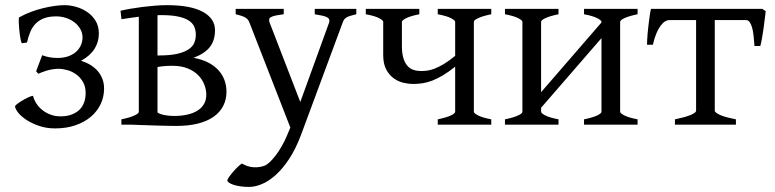

<svg xmlns="http://www.w3.org/2000/svg" viewBox="-20 -489 3038 753"><path d="M145.5 -272.5Q158.7 -267.1 174.6 -264.4Q190.4 -261.7 205.1 -261.7Q230.5 -261.7 249.3 -268.8Q268.1 -275.9 280 -287.4Q292 -298.8 297.9 -313.2Q303.7 -327.6 303.7 -341.8Q303.7 -359.9 294.9 -375.2Q286.1 -390.6 271.7 -401.6Q257.3 -412.6 238.8 -418.7Q220.2 -424.8 200.7 -424.8Q171.9 -424.8 152.3 -417.2Q132.8 -409.7 119.6 -396Q106.4 -382.3 98.6 -363.5Q90.8 -344.7 85.9 -322.3L65.4 -319.3Q63 -324.2 61 -333.7Q59.1 -343.3 57.6 -354.2Q56.2 -365.2 55.2 -377Q54.2 -388.7 53.7 -398.2Q53.2 -407.7 53.7 -414.1Q54.2 -420.4 55.2 -420.9Q76.7 -433.1 100.8 -442.1Q125 -451.2 148.9 -457Q172.9 -462.9 194.6 -465.8Q216.3 -468.8 233.4 -468.8Q253.9 -468.8 277.3 -462.4Q300.8 -456.1 321 -442.6Q341.3 -429.2 354.5 -408Q367.7 -386.7 367.7 -357.4Q367.7 -325.2 351.1 -298.1Q334.5 -271 297.9 -250.5Q317.4 -244.6 333.7 -234.9Q350.1 -225.1 362.3 -211.4Q374.5 -197.8 381.3 -180.2Q388.2 -162.6 388.2 -142.1Q388.2 -109.4 374.8 -80.8Q361.3 -52.2 336.2 -31Q311 -9.8 275.6 2.4Q240.2 14.6 196.3 14.6Q161.6 14.6 132.8 4.6Q104 -5.4 83 -19.3Q62 -33.2 50.5 -48.1Q39.1 -63 39.1 -72.8Q39.1 -74.7 46.9 -80.8Q54.7 -86.9 65.9 -93.8Q77.1 -100.6 89.1 -106.4Q101.1 -112.3 109.4 -113.3Q113.3 -97.7 122.8 -83Q132.3 -68.4 146.5 -57.1Q160.6 -45.9 178.7 -39.3Q196.8 -32.7 217.3 -32.7Q242.2 -32.7 260.5 -39.6Q278.8 -46.4 291.3 -58.3Q303.7 -70.3 309.8 -87.2Q315.9 -104 315.9 -124.5Q315.9 -149.9 305.4 -167.7Q294.9 -185.5 279.3 -197Q263.7 -208.5 244.6 -213.9Q225.6 -219.2 209 -219.2Q196.8 -219.2 184.6 -217Q172.4 -214.8 161.9 -211.7Q151.4 -208.5 143.1 -205.1Q134.8 -201.7 130.4 -199.7L121.6 -209.5Z M612.8 -429.7Q608.9 -429.7 605 -429.7Q601.6 -429.7 597.7 -429.2V-271.5H602.5Q648.4 -271.5 676.8 -278.3Q705.1 -285.2 720.9 -296.4Q736.8 -307.6 742.4 -322.3Q748 -336.9 748 -352.5Q748 -370.6 741.5 -385Q734.9 -399.4 719.2 -409.2Q703.6 -418.9 677.7 -424.3Q651.9 -429.7 612.8 -429.7ZM655.8 -231Q637.7 -231 623.8 -229.7Q609.9 -228.5 597.7 -226.1V-50.8Q597.7 -49.8 598.6 -46.9Q610.8 -40 628.2 -37.1Q645.5 -34.2 662.6 -34.2Q691.4 -34.2 714.8 -39.6Q738.3 -44.9 754.6 -55.2Q771 -65.4 780 -81.1Q789.1 -96.7 789.1 -117.2Q789.1 -137.2 781.2 -157.5Q773.4 -177.7 757.3 -194.1Q741.2 -210.4 716.1 -220.7Q690.9 -231 655.8 -231ZM868.2 -129.4Q868.2 -98.6 855.5 -73.7Q842.8 -48.8 817.9 -31.2Q793 -13.7 756.3 -4.4Q719.7 4.9 671.4 4.9Q657.2 4.9 634.8 4.4Q612.3 3.9 588.9 3.2Q565.4 2.4 543.7 1.7Q522 1 509.3 0.5Q496.6 0 495.6 0H456.1V-21Q489.3 -27.8 506.8 -35.9Q524.4 -43.9 524.4 -50.8V-423.3Q505.9 -420.9 488.5 -418.5Q471.2 -416 456.5 -413.6L452.6 -446.8Q468.8 -450.7 491 -454.6Q513.2 -458.5 538.1 -461.7Q563 -464.8 588.1 -466.8Q613.3 -468.8 634.8 -468.8Q727.5 -468.8 775.4 -442.6Q823.2 -416.5 823.2 -370.6Q823.2 -331.1 803.7 -305.4Q784.2 -279.8 739.3 -262.2Q770 -256.8 794.2 -244.9Q818.4 -232.9 834.7 -215.8Q851.1 -198.7 859.6 -176.8Q868.2 -154.8 868.2 -129.4Z M1377.4 -433.1Q1362.8 -429.7 1353.5 -426.8Q1344.2 -423.8 1338.4 -420.2Q1332.5 -416.5 1329.3 -411.9Q1326.2 -407.2 1323.7 -399.9L1160.6 40Q1140.1 94.2 1115 132.8Q1089.8 171.4 1062.7 196Q1035.6 220.7 1008.3 232.4Q981 244.1 956.5 244.1Q938 244.1 922.4 241.7Q906.7 239.3 895.5 235.6Q884.3 231.9 877.9 227.3Q871.6 222.7 871.6 218.3Q871.6 215.3 877.4 206.5Q883.3 197.8 892.1 187.3Q900.9 176.8 910.9 167Q920.9 157.2 928.7 152.3Q952.1 166 975.3 167Q998.5 168 1016.6 161.1Q1025.4 158.2 1037.1 147.5Q1048.8 136.7 1060.8 121.1Q1072.8 105.5 1084.2 85.7Q1095.7 65.9 1104.5 44.9L1118.7 11.2L958.5 -399.9Q954.1 -413.6 941.4 -420.7Q928.7 -427.7 904.3 -433.1V-454.1H1092.8V-433.1Q1073.7 -430.7 1061.8 -428.2Q1049.8 -425.8 1043.2 -422.1Q1036.6 -418.5 1035.6 -413.1Q1034.7 -407.7 1037.6 -399.9L1157.7 -88.9L1270.5 -399.9Q1272.9 -407.2 1271.2 -412.4Q1269.5 -417.5 1262.9 -421.1Q1256.3 -424.8 1244.4 -427.5Q1232.4 -430.2 1214.4 -433.1V-454.1H1377.4Z M1696.8 0V-21Q1730 -27.8 1747.6 -35.9Q1765.1 -43.9 1765.1 -50.8V-227.5Q1740.2 -207.5 1718.3 -194.3Q1696.3 -181.2 1676.5 -173.3Q1656.7 -165.5 1637.9 -162.6Q1619.1 -159.7 1600.1 -159.7Q1583 -159.7 1562.7 -164.3Q1542.5 -168.9 1524.9 -181.4Q1507.3 -193.8 1495.4 -215.3Q1483.4 -236.8 1482.9 -270.5V-403.3Q1482.9 -409.2 1467 -417.7Q1451.2 -426.3 1414.6 -433.1V-454.1H1624.5V-433.1Q1589.8 -426.3 1573 -417.7Q1556.2 -409.2 1556.2 -403.3V-305.7Q1556.6 -277.8 1562.5 -259.5Q1568.4 -241.2 1578.4 -230.2Q1588.4 -219.2 1602.1 -214.8Q1615.7 -210.4 1631.8 -210.4Q1642.1 -210.4 1654.8 -211.9Q1667.5 -213.4 1683.6 -219.5Q1699.7 -225.6 1720 -237.5Q1740.2 -249.5 1765.1 -270V-403.3Q1765.1 -409.2 1748.8 -417.7Q1732.4 -426.3 1696.8 -433.1V-454.1H1906.7V-433.1Q1873.5 -426.3 1856 -418.2Q1838.4 -410.2 1838.4 -403.3V-50.8Q1838.4 -44.9 1854.7 -36.4Q1871.1 -27.8 1906.7 -21V0Z M2270.5 0V-21Q2303.7 -27.8 2321.3 -35.9Q2338.9 -43.9 2338.9 -50.8V-339.4L2102.1 -66.4V-50.8Q2102.1 -44.9 2118.4 -36.4Q2134.8 -27.8 2170.4 -21V0H1960.4V-21Q1993.7 -27.8 2011.2 -35.9Q2028.8 -43.9 2028.8 -50.8V-403.3Q2028.8 -409.2 2012.5 -417.7Q1996.1 -426.3 1960.4 -433.1V-454.1H2170.4V-433.1Q2137.2 -426.3 2119.6 -418.2Q2102.1 -410.2 2102.1 -403.3V-127.4L2338.9 -400.9V-403.3Q2338.9 -409.2 2322.5 -417.7Q2306.2 -426.3 2270.5 -433.1V-454.1H2480.5V-433.1Q2447.3 -426.3 2429.7 -418.2Q2412.1 -410.2 2412.1 -403.3V-50.8Q2412.1 -44.9 2428.5 -36.4Q2444.8 -27.8 2480.5 -21V0Z M2627 0V-21Q2643.6 -24.4 2658.4 -28.3Q2673.3 -32.2 2684.8 -36.6Q2696.3 -41 2703.1 -45.7Q2710 -50.3 2710 -55.7V-410.2H2604.5Q2596.7 -410.2 2588.1 -405Q2579.6 -399.9 2571 -388.4Q2562.5 -377 2554.4 -358.4Q2546.4 -339.8 2540.5 -313.5H2517.6Q2517.6 -320.3 2518.1 -331.8Q2518.6 -343.3 2519.8 -356.9Q2521 -370.6 2522.7 -385Q2524.4 -399.4 2526.1 -412.6Q2527.8 -425.8 2529.5 -436.8Q2531.2 -447.8 2533.2 -454.1H2969.7L2982.9 -445.3Q2981.9 -436 2979.7 -417.2Q2977.5 -398.4 2974.6 -377.7Q2971.7 -356.9 2968.3 -337.9Q2964.8 -318.8 2961.9 -308.6H2939Q2937.5 -331.5 2935.3 -350.3Q2933.1 -369.1 2929.2 -382.3Q2925.3 -395.5 2919.7 -402.8Q2914.1 -410.2 2906.2 -410.2H2783.2V-55.7Q2783.2 -50.8 2789.6 -46.1Q2795.9 -41.5 2806.9 -36.9Q2817.9 -32.2 2833.3 -28.3Q2848.6 -24.4 2866.2 -21V0Z"/></svg>

Font: Gentium
Style: Regular
Weight: 400
Designer: J. Victor Gaultney
Version: Version 1.03; 2011; OFL 1.1 release